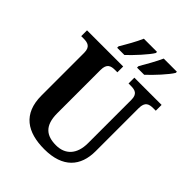

<svg xmlns="http://www.w3.org/2000/svg" viewBox="-259 -1068 1216 1216"><g transform="rotate(45 349.0 -460.5)"><path d="M406 -784V-771H470C512 -809 583 -886 603 -921V-931H485C465 -886 432 -829 406 -784ZM228 -784V-771H293C334 -809 405 -886 425 -921V-931H307C288 -886 255 -829 228 -784ZM356 10C522 10 595 -78 595 -211V-597C595 -654 624 -662 662 -662H683V-714H439V-662H459C497 -662 525 -654 525 -601V-213C525 -112 472 -60 391 -60C306 -60 253 -97 253 -210V-597C253 -654 282 -662 319 -662H339V-714H15V-662H36C73 -662 103 -654 103 -601V-218C103 -54 204 10 356 10Z"/></g></svg>

Font: Noto Serif Hebrew SemiCondensed
Style: Bold
Weight: 700
Width: 4
Designer: Monotype Design Team
Foundry: Monotype Imaging Inc.
Version: Version 2.004